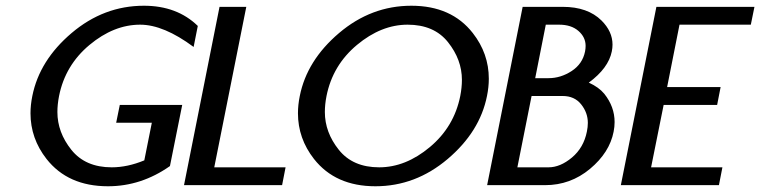

<svg xmlns="http://www.w3.org/2000/svg" viewBox="-20 -649 2665 673"><path d="M512.2 -218.8H387.2L399.9 -281.2H618.7L575.7 -66.9Q475.1 3.9 358.4 3.9Q218.3 3.9 143.1 -91.8Q86.9 -163.6 86.9 -252Q86.9 -281.2 93.3 -312.5Q118.2 -437.5 231 -533.2Q343.8 -628.9 484.4 -628.9Q600.6 -628.9 673.3 -558.1L658.7 -484.4Q553.7 -562.5 471.2 -562.5Q378.9 -562.5 293.7 -491.5Q208.5 -420.4 187 -312.5Q181.2 -283.2 181.2 -256.3Q181.2 -185.1 230.2 -123.8Q279.3 -62.5 371.6 -62.5Q426.8 -62.5 485.8 -86.9Z M625 0 749.5 -625H843.3L731 -62.5H981L968.8 0Z M1295.9 3.9Q1155.8 3.9 1080.6 -91.8Q1024.4 -163.6 1024.4 -252Q1024.4 -281.2 1030.8 -312.5Q1055.7 -437.5 1168.5 -533.2Q1281.2 -628.9 1421.9 -628.9Q1562.5 -628.9 1637.2 -533.2Q1693.4 -461.4 1693.4 -373Q1693.4 -343.8 1687 -312.5Q1662.1 -187.5 1549.3 -91.8Q1436.5 3.9 1295.9 3.9ZM1309.1 -62.5Q1401.9 -62.5 1486.8 -133.5Q1571.8 -204.6 1593.3 -312.5Q1599.1 -342.3 1599.1 -369.1Q1599.1 -439.9 1550.3 -501.2Q1501.5 -562.5 1408.7 -562.5Q1316.4 -562.5 1231.2 -491.5Q1146 -420.4 1124.5 -312.5Q1118.7 -283.2 1118.7 -256.3Q1118.7 -185.1 1167.7 -123.8Q1216.8 -62.5 1309.1 -62.5Z M1843.3 -312.5 1793.5 -62.5H1902.8Q1943.8 -62.5 1984.9 -96.9Q2025.9 -131.3 2037.1 -187.5Q2040.5 -203.6 2040.5 -218.3Q2040.5 -253.9 2017.1 -283.2Q1993.7 -312.5 1952.6 -312.5ZM1687.5 0 1812 -625H1952.6Q2040 -625 2088.4 -577.1Q2127 -538.6 2127 -492.7Q2127 -481 2124.5 -468.8Q2112.8 -410.2 2043.9 -359.4Q2079.1 -343.3 2098.1 -320.3Q2134.3 -274.9 2134.3 -221.2Q2134.3 -204.6 2130.9 -187.5Q2116.7 -114.3 2048.1 -57.1Q1979.5 0 1890.6 0ZM1893.1 -562.5 1856 -375H1902.8Q1945.3 -375 1983.6 -399.9Q2022 -424.8 2030.8 -468.8Q2032.7 -479 2032.7 -488.3Q2032.7 -518.6 2007.6 -540.5Q1982.4 -562.5 1939.9 -562.5Z M2624.5 -625 2611.8 -562.5H2361.8L2318.4 -343.8H2505.9L2493.7 -281.2H2306.2L2262.2 -62.5H2512.2L2500 0H2156.2L2280.8 -625Z"/></svg>

Font: Juliett
Style: Bold Italic
Weight: 700
Italic angle: -11.25°
Designer: GGBotNet
Foundry: GGBotNet
Version: 0.60